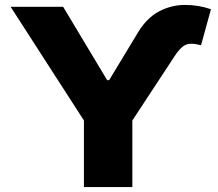

<svg xmlns="http://www.w3.org/2000/svg" viewBox="-20 -755 879 775"><path d="M407.7 -415V-431.6H425.3V-415ZM22.9 -727.5H234.9L416.5 -424.8L537.6 -625Q573.2 -683.6 622.3 -709.2Q671.4 -734.9 725.8 -735.1Q780.3 -735.4 831.5 -717.8L791.5 -572.3Q748.5 -584 727.3 -573Q706.1 -562 684.1 -527.3L514.2 -268.6V0H318.8V-268.6Z"/></svg>

Font: Inter 20pt Black
Style: Regular
Weight: 900
Version: Version 4.001;git-66647c0bb